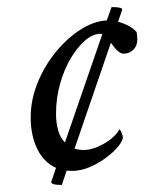

<svg xmlns="http://www.w3.org/2000/svg" viewBox="-20 -483 411 547"><path d="M156.2 43.9Q125 43.9 126 35.2L139.6 -4.9Q104.5 -20.5 85.9 -59.1Q67.4 -97.7 67.4 -148.4Q67.4 -198.2 86.9 -246.6Q106.4 -294.9 138.7 -334.5Q170.9 -374 209 -398.4Q247.1 -422.9 284.2 -424.8L297.9 -462.9Q330.1 -462.9 328.1 -455.1L316.4 -420.9Q332 -417 346.7 -409.2Q361.3 -401.4 369.1 -391.6Q370.1 -387.7 370.6 -382.3Q371.1 -377 371.1 -370.1Q371.1 -352.5 359.9 -341.3Q348.6 -330.1 332 -330.1Q317.4 -330.1 297.9 -358.4L295.9 -361.3L192.4 -59.6Q204.1 -55.7 218.8 -55.7Q244.1 -55.7 275.4 -73.2Q306.6 -90.8 320.3 -114.3Q322.3 -114.3 325.7 -106.4Q329.1 -98.6 330.1 -92.8Q330.1 -82 316.9 -65.9Q303.7 -49.8 282.2 -33.7Q260.7 -17.6 235.4 -6.8Q210 3.9 185.5 3.9Q177.7 3.9 169.9 2.9ZM139.6 -158.2Q139.6 -133.8 145.5 -112.3Q151.4 -90.8 165 -77.1L271.5 -385.7Q268.6 -386.7 265.6 -386.7Q245.1 -386.7 223.1 -368.2Q201.2 -349.6 182.1 -317.9Q163.1 -286.1 151.4 -245.1Q139.6 -204.1 139.6 -158.2Z"/></svg>

Font: Crimson Text
Style: Italic
Weight: 400
Italic angle: -11°
Designer: Sebastian Kosch
Foundry: Sebastian Kosch
Version: Version 1.100; ttfautohint (v1.8.4)